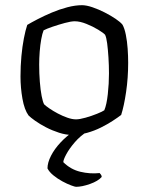

<svg xmlns="http://www.w3.org/2000/svg" viewBox="-20 -520 572 740"><path d="M257 0Q234 0 207.5 -8.5Q181 -17 157 -29.5Q133 -42 115.5 -54.5Q98 -67 90 -75Q74 -97 66.5 -139.5Q59 -182 59 -225Q59 -266 62.5 -303.5Q66 -341 72 -372Q78 -403 85 -424Q100 -433 125 -446Q150 -459 179.5 -471.5Q209 -484 239.5 -492Q270 -500 296 -500Q313 -500 336.5 -492Q360 -484 383.5 -472Q407 -460 425.5 -447.5Q444 -435 452 -425Q460 -411 465 -386Q470 -361 472 -332.5Q474 -304 474 -278Q474 -220 466 -165.5Q458 -111 447 -77Q434 -67 414 -54Q394 -41 369 -28.5Q344 -16 315.5 -8Q287 0 257 0ZM273 -60Q287 -60 310 -66.5Q333 -73 354 -81.5Q375 -90 382 -95Q391 -116 395.5 -157Q400 -198 400 -237Q400 -268 398 -299Q396 -330 393 -353Q390 -376 385 -386Q379 -393 358.5 -405.5Q338 -418 313 -428Q288 -438 268 -438Q254 -438 230 -431.5Q206 -425 182.5 -417Q159 -409 148 -403Q143 -391 139 -369Q135 -347 133 -321Q131 -295 131 -271Q131 -237 133.5 -205Q136 -173 140.5 -150Q145 -127 150 -118Q156 -112 170.5 -102Q185 -92 203 -82.5Q221 -73 239.5 -66.5Q258 -60 273 -60ZM273 200Q269 200 254 194.5Q239 189 220.5 179Q202 169 186 156Q170 143 163 129Q163 107 176.5 80.5Q190 54 213.5 29Q237 4 264 -14H318Q290 3 268.5 28Q247 53 235.5 74.5Q224 96 224 105Q252 133 289.5 142Q327 151 364 147Q366 149 369 153Q372 157 372 162Q358 178 327 189Q296 200 273 200Z"/></svg>

Font: Texturina Medium 12pt ExtraLight
Style: Regular
Weight: 250
Version: Version 1.002